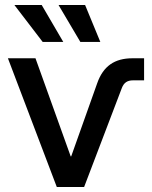

<svg xmlns="http://www.w3.org/2000/svg" viewBox="-20 -749 609 769"><path d="M11.7 -515.6 207.5 0H316.9L467.8 -396C476.1 -418 490.2 -427.2 512.7 -427.2H557.1V-515.6H510.7C438.5 -515.6 393.1 -483.9 369.1 -415L265.1 -122.6H263.2L122.1 -515.6ZM37.6 -729 150.9 -581.1H233.4L147 -729ZM214.4 -729 301.8 -581.1H381.8L320.8 -729Z"/></svg>

Font: Inteeer Medium
Style: Regular
Weight: 500
Designer: Rasmus Andersson
Foundry: rsms
Version: Version 4.001;Glyphs 3.4 (3402)